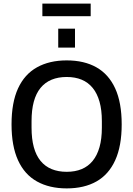

<svg xmlns="http://www.w3.org/2000/svg" viewBox="-20 -1033 739 1065"><path d="M350 12Q254 12 185 -26.5Q116 -65 80 -144Q44 -223 44 -343Q44 -464 80 -542.5Q116 -621 185 -659.5Q254 -698 350 -698Q447 -698 515 -659.5Q583 -621 619 -542.5Q655 -464 655 -343Q655 -223 619 -144Q583 -65 515 -26.5Q447 12 350 12ZM350 -80Q397 -80 433 -95Q469 -110 494 -140.5Q519 -171 532 -217Q545 -263 545 -325V-361Q545 -423 532 -469Q519 -515 494 -545.5Q469 -576 433 -591Q397 -606 350 -606Q303 -606 266.5 -591Q230 -576 205 -545.5Q180 -515 167.5 -469Q155 -423 155 -361V-325Q155 -263 167.5 -217Q180 -171 205 -140.5Q230 -110 266.5 -95Q303 -80 350 -80ZM303 -769V-874H396V-769ZM215 -943V-1013H483V-943Z"/></svg>

Font: Archivo SemiCondensed Medium
Style: Regular
Weight: 500
Width: 4
Designer: Hector Gatti
Foundry: Omnibus-Type
Version: Version 2.001